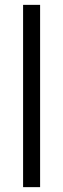

<svg xmlns="http://www.w3.org/2000/svg" viewBox="-20 -770 260 790"><path d="M75 0V-750H145V0Z"/></svg>

Font: Teachers
Style: Regular
Weight: 400
Designer: Alfredo Marco Pradil, Chank Diesel
Version: Version 1.001